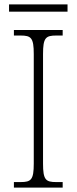

<svg xmlns="http://www.w3.org/2000/svg" viewBox="-20 -850 348 870"><path d="M21 -797H286V-830H21ZM43 0H264V-25H235C187 -25 175 -35 175 -109V-605C175 -679 187 -689 235 -689H264V-714H43V-689H73C121 -689 133 -679 133 -605V-109C133 -35 121 -25 73 -25H43Z"/></svg>

Font: Noto Serif Devanagari SemiCondensed ExtraLight
Style: Regular
Weight: 200
Width: 4
Designer: Universal Thirst, Indian Type Foundry and the Monotype Design Team
Foundry: Monotype Imaging Inc.
Version: Version 2.004